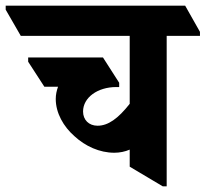

<svg xmlns="http://www.w3.org/2000/svg" viewBox="-84 -646 723 675"><path d="M318 -109C337 -109 356 -113 372 -120V-60L488 9H502V-520H619V-534L567 -626H-64V-612L-11 -520H372V-281C331 -229 296 -204 259 -204C228 -204 208 -225 208 -254C208 -303 259 -340 325 -340H335V-355L278 -444H15V-429L72 -341H120C115 -327 112 -313 112 -298C112 -249 139 -201 178 -167C216 -132 266 -109 318 -109Z"/></svg>

Font: Noto Serif Devanagari Condensed ExtraBold
Style: Regular
Weight: 800
Width: 3
Designer: Universal Thirst, Indian Type Foundry and the Monotype Design Team
Foundry: Monotype Imaging Inc.
Version: Version 2.004